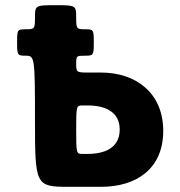

<svg xmlns="http://www.w3.org/2000/svg" viewBox="-20 -723 696 741"><path d="M274 -222C274 -313 275 -316 297 -316H319C382 -316 442 -294 442 -223C442 -151 382 -129 319 -129H297C275 -129 274 -132 274 -222ZM115 -255C115 -9 118 -2 243 -2H370C507 -2 610 -72 610 -218C610 -362 507 -443 370 -443H322C276 -443 274 -444 274 -476C274 -508 275 -508 308 -508C341 -508 342 -510 342 -559C342 -609 341 -610 308 -610C275 -610 274 -612 274 -657C274 -702 272 -703 194 -703C117 -703 115 -702 115 -657C115 -612 114 -610 80 -610C47 -610 46 -609 46 -559C46 -510 47 -508 80 -508C114 -508 115 -501 115 -255Z"/></svg>

Font: Hussar Print
Style: Bold
Weight: 700
Foundry: Cannot Into Space Fonts
Version: Version 2.00